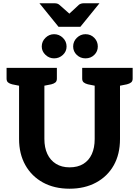

<svg xmlns="http://www.w3.org/2000/svg" viewBox="-20 -1140 846 1168"><path d="M403 8Q310 8 241 -30Q172 -68 134 -136Q96 -204 96 -294V-727H250V-295Q250 -242 268 -203.5Q286 -165 320.5 -143.5Q355 -122 403 -122Q453 -122 487 -143Q521 -164 538.5 -202.5Q556 -241 556 -294V-727H710V-294Q710 -202 672 -134.5Q634 -67 564.5 -29.5Q495 8 403 8ZM118 -727 104 -617 54 -627Q38 -631 29 -638.5Q20 -646 20 -662V-727ZM326 -727V-662Q326 -646 317 -638.5Q308 -631 292 -627L241 -617L228 -727ZM578 -727 565 -617 515 -627Q499 -631 489.5 -638.5Q480 -646 480 -662V-727ZM787 -727V-662Q787 -646 777.5 -638.5Q768 -631 752 -627L702 -617L688 -727ZM385 -857Q385 -827 362.5 -806Q340 -785 309 -785Q279 -785 256.5 -806.5Q234 -828 234 -857Q234 -888 256.5 -910Q279 -932 309 -932Q340 -932 362.5 -910Q385 -888 385 -857ZM575 -857Q575 -827 553.5 -806Q532 -785 500 -785Q469 -785 447 -806Q425 -827 425 -857Q425 -888 447.5 -910Q470 -932 500 -932Q532 -932 553.5 -910Q575 -888 575 -857ZM585 -1120 469 -977H336L220 -1120H314Q331 -1120 342 -1110L402 -1057L459 -1110Q463 -1114 471 -1117Q479 -1120 487 -1120Z"/></svg>

Font: Aleo ExtraBold
Style: Regular
Weight: 800
Designer: Alessio Laiso
Foundry: Alessio Laiso
Version: Version 2.001;gftools[0.9.29]